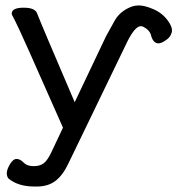

<svg xmlns="http://www.w3.org/2000/svg" viewBox="-20 -514 651 704"><path d="M115.7 169.9H106Q46.9 169.9 11.7 141.1Q4.9 133.8 4.9 120.8Q4.9 107.9 16.4 88.4Q27.8 68.8 40.8 68.8Q53.7 68.8 66.4 82Q79.1 95.2 103 95.2Q127 95.2 140.9 84.2Q154.8 73.2 168.9 43L210.9 -45.9Q47.9 -416 33.7 -440.9Q22.9 -460 22.9 -463.9Q22.9 -485.8 66.9 -485.8Q107.9 -485.8 115.7 -465.8Q127 -435.1 253.9 -139.2L368.7 -380.9L400.9 -439Q420.9 -474.1 463.9 -490.2Q476.1 -494.1 489.7 -494.1Q510.7 -494.1 543.2 -480Q575.7 -465.8 595.7 -438Q610.8 -417 610.8 -401.9Q610.8 -396 606 -385.5Q601.1 -375 585.9 -365Q570.8 -355 561 -355Q543 -355 534.7 -380.9Q530.8 -403.8 502.9 -417L496.1 -418Q476.1 -418 448.7 -365.2L231 85Q210.9 127.9 183.8 148.9Q156.7 169.9 115.7 169.9Z"/></svg>

Font: LXGW WenKai GB Screen
Style: Regular
Weight: 400
Designer: LXGW / Fontworks Inc.
Foundry: LXGW / Fontworks Inc.
Version: Version 1.321;February 19, 2024;FontCreator 14.0.0.2901 64-b